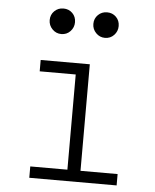

<svg xmlns="http://www.w3.org/2000/svg" viewBox="-55 -829 709 876"><g transform="rotate(5 300.0 -391.5)"><path d="M112 0H512V-52H342V-540H117V-488H282V-52H112ZM142 -725Q142 -701 159 -683.5Q176 -666 200 -666Q225 -666 241.5 -683.5Q258 -701 258 -725Q258 -750 241.5 -766.5Q225 -783 200 -783Q176 -783 159 -766.5Q142 -750 142 -725ZM342 -725Q342 -701 359 -683.5Q376 -666 400 -666Q425 -666 441.5 -683.5Q458 -701 458 -725Q458 -750 441.5 -766.5Q425 -783 400 -783Q376 -783 359 -766.5Q342 -750 342 -725Z"/></g></svg>

Font: CommitMonoV143 ExtLt
Style: Regular
Weight: 200
Monospace: yes
Designer: Eigil Nikolajsen
Foundry: Eigil Nikolajsen
Version: Version 1.143